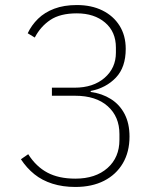

<svg xmlns="http://www.w3.org/2000/svg" viewBox="-20 -730 640 762"><path d="M186 -382H276Q350 -382 395 -421Q440 -460 440 -521V-541Q440 -604 397 -640.5Q354 -677 285 -677Q219 -677 180 -651Q141 -625 118 -581L90 -598Q105 -630 131 -655.5Q157 -681 195.5 -695.5Q234 -710 285 -710Q343 -710 386.5 -688.5Q430 -667 454.5 -628Q479 -589 479 -536Q479 -463 440 -422Q401 -381 340 -369V-365Q385 -359 420 -337Q455 -315 474.5 -277.5Q494 -240 494 -188Q494 -127 467.5 -82Q441 -37 393 -12.5Q345 12 279 12Q229 12 188 -1Q147 -14 116.5 -38.5Q86 -63 63 -98L92 -118Q123 -69 168 -45Q213 -21 279 -21Q359 -21 406.5 -63Q454 -105 454 -175V-198Q454 -267 407.5 -308.5Q361 -350 278 -350H186Z"/></svg>

Font: IBM Plex Sans ExtraLight
Style: Regular
Weight: 250
Designer: Mike Abbink, Paul van der Laan, Pieter van Rosmalen
Foundry: Bold Monday
Version: Version 3.201